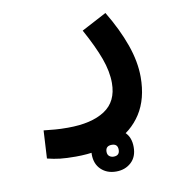

<svg xmlns="http://www.w3.org/2000/svg" viewBox="-75 -388 735 782"><g transform="rotate(-10 293.0 3.0)"><path d="M192.4 235.8Q153.3 235.8 127.7 232.9Q102.1 230 74.7 223.1L81.1 107.9Q108.9 110.8 129.2 112.5Q149.4 114.3 180.7 114.3Q278.8 114.3 333.7 78.4Q388.7 42.5 388.7 -34.2Q388.7 -82 368.9 -136.5Q349.1 -190.9 308.6 -264.6L412.1 -319.3Q458.5 -242.2 483.4 -171.6Q508.3 -101.1 508.3 -38.1Q508.3 52.2 469 113.3Q429.7 174.3 358.6 205.1Q287.6 235.8 192.4 235.8ZM343.8 324.2Q305.7 324.2 281.5 301Q257.3 277.8 257.3 238.3Q257.3 199.2 282.2 175.8Q307.1 152.3 343.8 152.3Q380.9 152.3 405.8 174.6Q430.7 196.8 430.7 238.3Q430.7 278.8 405.8 301.5Q380.9 324.2 343.8 324.2ZM343.8 262.7Q368.7 262.7 368.7 238.3Q368.7 213.9 344.2 213.9Q318.4 213.9 318.4 238.3Q318.4 250.5 325.9 256.6Q333.5 262.7 343.8 262.7Z"/></g></svg>

Font: Cascadia Mono NF SemiBold
Style: Regular
Weight: 600
Monospace: yes
Designer: Aaron Bell
Foundry: Saja Typeworks
Version: Version 2404.023; ttfautohint (v1.8.4)